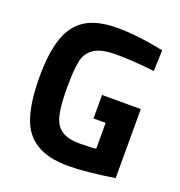

<svg xmlns="http://www.w3.org/2000/svg" viewBox="-128 -801 866 922"><g transform="rotate(20 305.5 -340.0)"><path d="M323 12Q406 12 555 -11V-364H357V-244H419V-112Q398 -108 336 -108Q274 -108 243 -130Q211 -151 199 -199Q187 -247 187 -336Q187 -426 196 -472Q203 -517 240 -544Q277 -570 355 -570Q440 -570 551 -557L555 -664L519 -671Q411 -692 318 -692Q218 -692 159 -657Q99 -621 72 -545Q45 -468 45 -343Q45 -217 71 -139Q96 -62 158 -25Q217 12 323 12Z"/></g></svg>

Font: Online Auction - Bold
Style: Bold
Weight: 500
Designer: Mohamed Mostafa, the designer of Online Auction
Foundry: Kief Type Foundry
Version: ""